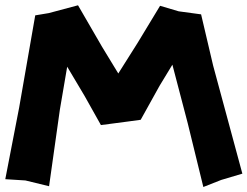

<svg xmlns="http://www.w3.org/2000/svg" viewBox="-41 -708 960 745"><path d="M-20.5 -12.7 57.6 -7.8 149.4 14.6 191.4 -283.2 219.7 -449.2 287.1 -335.9 350.6 -222.7 454.1 -236.3 504.9 -243.2 578.1 -375 627.9 -457 687.5 -229.5 748 17.6 817.4 -9.8 899.4 -34.2 786.1 -453.1 739.3 -652.3 652.3 -664.1 580.1 -685.5 493.2 -542 418 -422.9 354.5 -527.3 261.7 -687.5 148.4 -657.2 95.7 -648.4 33.2 -290Z"/></svg>

Font: MaokenAssortedSans-Lite
Style: Lite
Weight: 400
Version: Version 1.400